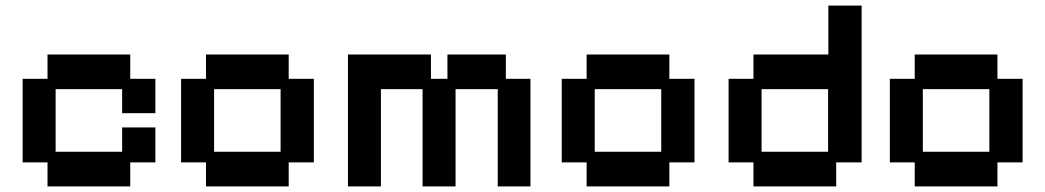

<svg xmlns="http://www.w3.org/2000/svg" viewBox="-20 -656 3740 687"><path d="M150 11V-75H61V-374H150V-461H446V-374H536V-251H417V-337H179V-113H417V-200H536V-75H446V11Z M717 11V-75H628V-374H717V-461H1013V-374H1103V-75H1013V11ZM746 -113H984V-337H746Z M1225 11V-461H1522V-374H1581V-461H1790V-374H1878V11H1761V-337H1610V11H1492V-337H1343V11Z M2079 11V-75H1990V-374H2079V-461H2375V-374H2465V-75H2375V11ZM2108 -113H2346V-337H2108Z M2676 11V-75H2587V-374H2676V-461H2944V-636H3063V-75H2972V11ZM2705 -113H2943V-337H2705Z M3253 11V-75H3164V-374H3253V-461H3549V-374H3639V-75H3549V11ZM3282 -113H3520V-337H3282Z"/></svg>

Font: Pixelify Sans SemiBold
Style: Regular
Weight: 600
Designer: Stefie Justprince
Foundry: Typecalism Foundryline
Version: Version 1.000